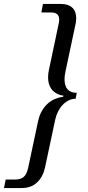

<svg xmlns="http://www.w3.org/2000/svg" viewBox="-72 -720 443 970"><path d="M259 -360Q254 -337 254 -321Q254 -251 316 -251L310 -221Q291 -221 274.5 -212.5Q258 -204 244.5 -190Q231 -176 221.5 -157Q212 -138 207 -116L156 124Q146 172 116 201Q86 230 38 230H-52L-43 187H5Q32 187 47.5 174Q63 161 70 129L120 -106Q127 -139 141 -162Q155 -185 172.5 -199.5Q190 -214 209.5 -221.5Q229 -229 247 -231L248 -237Q234 -238 220 -244.5Q206 -251 195 -262Q184 -273 177.5 -290Q171 -307 171 -330Q171 -349 175 -366L224 -598Q227 -610 227 -620Q228 -658 184 -657H137L145 -700H236Q273 -700 293 -681.5Q313 -663 313 -628Q313 -611 309 -595Z"/></svg>

Font: PTSerifItalic
Style: Italic
Weight: 400
Italic angle: -12°
Designer: A.Korolkova, O.Umpeleva, V.Yefimov
Foundry: ParaType Ltd
Version: Version 1.000W OFL